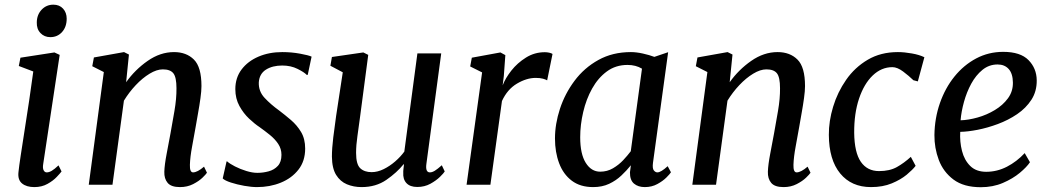

<svg xmlns="http://www.w3.org/2000/svg" viewBox="-20 -791 4498 822"><path d="M127 10Q93.5 10 74.5 -5.5Q55.5 -21 59 -53.5Q61.5 -78.5 68.8 -126.2Q76 -174 85.5 -234.5Q95 -295 104.8 -360Q114.5 -425 122.5 -485L60.5 -508.5L67.5 -544L213 -566.5L235.5 -556L165 -89Q162 -71 166.8 -62Q171.5 -53 180 -53Q190 -53 201.5 -59.8Q213 -66.5 230.5 -83L243.5 -57Q238.5 -50 223.2 -33.8Q208 -17.5 183.5 -3.8Q159 10 127 10ZM195.5 -632Q170 -632 153.2 -649.5Q136.5 -667 137.5 -695.5Q138 -728 158.2 -749.5Q178.5 -771 208.5 -771Q234.5 -771 250 -754Q265.5 -737 265.5 -711Q265.5 -676 245.8 -654Q226 -632 195.5 -632Z M520 -439Q558 -492.5 612 -530.2Q666 -568 725 -568Q778 -568 810.2 -536Q842.5 -504 842.5 -422.5Q842.5 -401.5 838.2 -370.8Q834 -340 828 -307Q822 -274 817.5 -247Q811 -209.5 802.5 -164.2Q794 -119 793 -85.5Q792 -53 806.5 -53Q825 -53 853.5 -77.5L866 -51.5Q862 -45 846.8 -30.2Q831.5 -15.5 806.8 -2.8Q782 10 750.5 10Q713 10 697.8 -8Q682.5 -26 683.5 -56Q684.5 -86 693.5 -132.8Q702.5 -179.5 710 -220.5Q717.5 -262.5 726.8 -315.8Q736 -369 735.5 -413.5Q735.5 -460.5 722.2 -477.2Q709 -494 677 -494Q651 -494 620.5 -475.5Q590 -457 561.2 -426.5Q532.5 -396 510.5 -360L461.5 0H360L424.5 -482.5L375 -507.5L382 -545L511 -568L532 -557.5Z M1297.5 -470.5H1293Q1283 -481.5 1254 -496Q1225 -510.5 1188.5 -510.5Q1146.5 -510.5 1118.5 -492.8Q1090.5 -475 1088 -438.5Q1086.5 -400 1113 -371.8Q1139.5 -343.5 1175 -318Q1200 -299 1225.8 -277Q1251.5 -255 1269 -225.8Q1286.5 -196.5 1286.5 -155Q1286.5 -101.5 1257.8 -64.8Q1229 -28 1182.2 -9Q1135.5 10 1080.5 10Q1056.5 10 1025.5 4.5Q994.5 -1 968.5 -9.5Q942.5 -18 933.5 -27L950 -100H952.5Q963.5 -90 986 -78.5Q1008.5 -67 1034.5 -59Q1060.5 -51 1082 -51Q1106.5 -51 1130.2 -57.5Q1154 -64 1169.5 -80.8Q1185 -97.5 1185 -128Q1185 -154 1171 -175Q1157 -196 1135.2 -213.5Q1113.5 -231 1091 -247Q1070.5 -260.5 1046.5 -283Q1022.5 -305.5 1005 -337.2Q987.5 -369 987.5 -409.5Q987.5 -458 1014.2 -493.5Q1041 -529 1086.5 -548.5Q1132 -568 1188.5 -568Q1228 -568 1264.8 -561.2Q1301.5 -554.5 1314 -548.5Z M1528 10Q1494 10 1465.2 -2Q1436.5 -14 1419 -42.2Q1401.5 -70.5 1401 -120.5Q1401 -155 1406.8 -202.8Q1412.5 -250.5 1419 -294.5L1447.5 -481.5L1394.5 -509.5L1401 -547L1535.5 -566.5L1556.5 -556L1521.5 -290.5Q1516 -247 1510.2 -208.2Q1504.5 -169.5 1504.5 -136.5Q1504.5 -87.5 1522.2 -70.8Q1540 -54 1571 -54Q1596.5 -54 1622.8 -67Q1649 -80 1672 -100Q1695 -120 1711 -142L1767 -562.5H1869L1805.5 -89.5Q1800.5 -53 1820.5 -53Q1830 -53 1841.5 -60Q1853 -67 1871.5 -83.5L1884 -57Q1880 -50 1863.8 -34Q1847.5 -18 1822.5 -4.2Q1797.5 9.5 1766.5 9.5Q1735.5 9.5 1720 -7.2Q1704.5 -24 1706.5 -52.5Q1706 -56 1707.2 -66.8Q1708.5 -77.5 1709.5 -87L1708 -88Q1679 -52 1634.2 -21Q1589.5 10 1528 10Z M2132 -425.5Q2143.5 -456 2169.2 -488.8Q2195 -521.5 2231.8 -544.5Q2268.5 -567.5 2312.5 -567.5Q2322 -567.5 2331.2 -565.5Q2340.5 -563.5 2345.5 -560L2322.5 -447Q2317 -450.5 2304.8 -454Q2292.5 -457.5 2273.5 -457.5Q2234.5 -457.5 2193.2 -433Q2152 -408.5 2129 -358.5L2079.5 0H1977.5L2044 -481L1993 -506.5L2000 -544L2122.5 -566.5L2143.5 -555L2137 -465.5Z M2775.5 -93.5Q2772.5 -70 2779.2 -61.5Q2786 -53 2794.5 -53Q2809.5 -53 2838.5 -79.5L2852.5 -53.5Q2848.5 -46.5 2833.2 -31.2Q2818 -16 2794.2 -3Q2770.5 10 2740.5 10Q2712 10 2694.2 -5Q2676.5 -20 2677 -53.5L2681 -83.5Q2663 -61 2640.2 -39.5Q2617.5 -18 2587.8 -4Q2558 10 2519.5 10Q2464 10 2427.8 -17.5Q2391.5 -45 2373.8 -92.2Q2356 -139.5 2356 -198Q2356 -260 2377.2 -325Q2398.5 -390 2439.8 -445.2Q2481 -500.5 2541.8 -534.2Q2602.5 -568 2681 -568Q2704 -568 2732.2 -561.8Q2760.5 -555.5 2781.5 -547.5L2840.5 -567.5ZM2728.5 -497Q2702 -513 2666.5 -513Q2616 -513 2578.2 -485.2Q2540.5 -457.5 2515 -411.8Q2489.5 -366 2476.8 -311.2Q2464 -256.5 2464 -203.5Q2464 -131.5 2487.8 -93.8Q2511.5 -56 2549.5 -56Q2579.5 -56 2604.2 -70.5Q2629 -85 2648 -105.2Q2667 -125.5 2680.5 -143.5Z M3104 -439Q3142 -492.5 3196 -530.2Q3250 -568 3309 -568Q3362 -568 3394.2 -536Q3426.5 -504 3426.5 -422.5Q3426.5 -401.5 3422.2 -370.8Q3418 -340 3412 -307Q3406 -274 3401.5 -247Q3395 -209.5 3386.5 -164.2Q3378 -119 3377 -85.5Q3376 -53 3390.5 -53Q3409 -53 3437.5 -77.5L3450 -51.5Q3446 -45 3430.8 -30.2Q3415.5 -15.5 3390.8 -2.8Q3366 10 3334.5 10Q3297 10 3281.8 -8Q3266.5 -26 3267.5 -56Q3268.5 -86 3277.5 -132.8Q3286.5 -179.5 3294 -220.5Q3301.5 -262.5 3310.8 -315.8Q3320 -369 3319.5 -413.5Q3319.5 -460.5 3306.2 -477.2Q3293 -494 3261 -494Q3235 -494 3204.5 -475.5Q3174 -457 3145.2 -426.5Q3116.5 -396 3094.5 -360L3045.5 0H2944L3008.5 -482.5L2959 -507.5L2966 -545L3095 -568L3116 -557.5Z M3890.5 -447.5Q3871.5 -466 3846.5 -484.8Q3821.5 -503.5 3800.5 -503.5Q3753.5 -503.5 3716.2 -467.8Q3679 -432 3657.8 -368.8Q3636.5 -305.5 3637 -222.5Q3638 -138 3665.5 -98.2Q3693 -58.5 3743.5 -58.5Q3789 -58.5 3819.8 -75.8Q3850.5 -93 3879.5 -119.5L3900 -81Q3887.5 -64.5 3862 -43.2Q3836.5 -22 3798 -6Q3759.5 10 3709 10Q3625 10 3577 -48.5Q3529 -107 3528.5 -213.5Q3528 -272 3546.8 -334Q3565.5 -396 3602.5 -449.2Q3639.5 -502.5 3695 -535.2Q3750.5 -568 3824 -568Q3851.5 -568 3883.8 -562.2Q3916 -556.5 3937.5 -546L3909.5 -442.5Z M4389.5 -96.5Q4376 -76 4346 -51Q4316 -26 4273.5 -7.8Q4231 10.5 4179 10.5Q4106 10.5 4062.2 -22.2Q4018.5 -55 3999.2 -106.2Q3980 -157.5 3980.5 -213Q3981.5 -285 4004 -349.5Q4026.5 -414 4066.2 -463.2Q4106 -512.5 4159.2 -540.8Q4212.5 -569 4275 -569Q4348.5 -569 4383.2 -533.8Q4418 -498.5 4418.5 -447Q4419 -400 4395.8 -364Q4372.5 -328 4334.5 -302.2Q4296.5 -276.5 4252 -260Q4207.5 -243.5 4165 -235.2Q4122.5 -227 4091 -226.5Q4088.5 -184.5 4098.5 -145Q4108.5 -105.5 4133.8 -80.5Q4159 -55.5 4202.5 -55.5Q4248.5 -55.5 4290.8 -77.2Q4333 -99 4367 -135.5ZM4251 -515Q4214.5 -515 4186.2 -492Q4158 -469 4138.2 -432.8Q4118.5 -396.5 4107 -354.8Q4095.5 -313 4092.5 -276Q4126.5 -277 4165.5 -288Q4204.5 -299 4239 -319.8Q4273.5 -340.5 4295.2 -370Q4317 -399.5 4316.5 -437.5Q4316 -476 4298.5 -495.5Q4281 -515 4251 -515Z"/></svg>

Font: Merriweather
Style: Italic
Weight: 400
Italic angle: -7.8°
Designer: Eben Sorkin
Foundry: Eben Sorkin
Version: Version 2.100